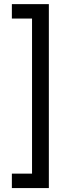

<svg xmlns="http://www.w3.org/2000/svg" viewBox="-20 -785 339 948"><path d="M38.6 72.3H138.2V-693.4H38.6V-764.6H221.2V143.6H38.6Z"/></svg>

Font: Intratopia Thin
Style: Regular
Weight: 100
Designer: Rasmus Andersson
Foundry: rsms
Version: Version 3.000;Glyphs 3.2.3 (3260)